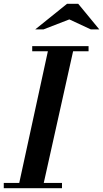

<svg xmlns="http://www.w3.org/2000/svg" viewBox="-26 -999 547 1019"><path d="M70 0 234 -754H368L200 0ZM-6 0V-28H303V0ZM145 -727V-754H444V-727ZM161 -843 330 -979H389L501 -843H456L342 -896L205 -843Z"/></svg>

Font: Libre Bodoni Medium
Style: Italic
Weight: 500
Italic angle: -13°
Designer: Pablo Impallari, Rodrigo Fuenzalida
Foundry: Impallari Type
Version: Version 2.005;gftools[0.9.23]